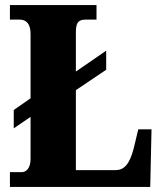

<svg xmlns="http://www.w3.org/2000/svg" viewBox="-20 -734 639 754"><path d="M19 0H570L575 -226H523L505 -151C489 -88 466 -66 435 -66H278V-380L397 -460V-535L278 -453V-605C278 -641 284 -657 316 -657H359V-714H19V-657H58C82 -657 100 -641 100 -602V-348L34 -302V-230L100 -275V-109C100 -73 82 -58 66 -58H19Z"/></svg>

Font: Noto Serif Khmer Condensed Black
Style: Regular
Weight: 900
Width: 3
Designer: Danh Hong and the Monotype Design Team
Foundry: Monotype Imaging Inc.
Version: Version 2.004